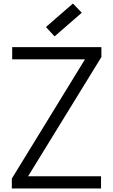

<svg xmlns="http://www.w3.org/2000/svg" viewBox="-20 -1067 640 1087"><path d="M47 0V-56L461 -731H49V-800H554V-744L139 -69H552V0ZM289 -861 240 -914 393 -1047 443 -995Z"/></svg>

Font: Victor Mono
Style: Regular
Weight: 400
Monospace: yes
Designer: Rune Bjørnerås
Version: Version 1.561;gftools[0.9.30]